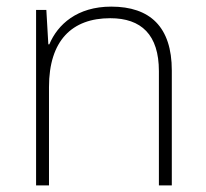

<svg xmlns="http://www.w3.org/2000/svg" viewBox="-20 -560 622 580"><path d="M316 -540C213 -540 154 -486 129 -426H126L120 -530H89V0H128V-297C128 -437 197 -505 313 -505C407 -505 460 -455 460 -345V0H499V-347C499 -479 433 -540 316 -540Z"/></svg>

Font: Noto Sans Gurmukhi ExtraLight
Style: Regular
Weight: 200
Designer: Jelle Bosma - Monotype Design Team
Foundry: Monotype Imaging Inc.
Version: Version 2.004